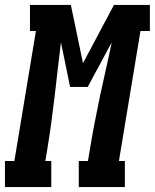

<svg xmlns="http://www.w3.org/2000/svg" viewBox="-58 -755 625 775"><path d="M-38 0V-105H0L87 -630H63V-735H228L277 -500L402 -735H547V-630H509L422 -105H446V0H260V-105H297L304 -147Q313 -202 323.5 -257Q334 -312 345.5 -366.5Q357 -421 369.5 -475.5Q382 -530 393 -584L296 -404H225L188 -584Q181 -530 175 -475Q169 -420 162.5 -365.5Q156 -311 148.5 -256Q141 -201 132 -147L125 -105H149V0Z"/></svg>

Font: Iosevka Slab Extrabold Oblique
Style: Regular
Weight: 800
Italic angle: -9°
Monospace: yes
Designer: Belleve Invis
Foundry: Belleve Invis
Version: Version 11.1.1; ttfautohint (v1.8.3)